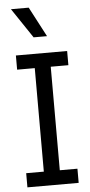

<svg xmlns="http://www.w3.org/2000/svg" viewBox="-64 -1019 497 1055"><g transform="rotate(-5 184.5 -491.5)"><path d="M136.4 -983H38.4L149.1 -818.2H223ZM326 -727.3H43.3V-649.1H140.6V-78.1H43.3V0H326V-78.1H228.7V-649.1H326Z"/></g></svg>

Font: Riot Sans 2.0
Style: Regular
Weight: 400
Designer: Rasmus Andersson
Foundry: rsms
Version: Version 3.006;hotconv 1.0.109;makeotfexe 2.5.65596